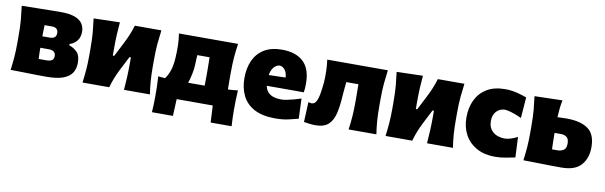

<svg xmlns="http://www.w3.org/2000/svg" viewBox="-45 -930 4651 1477"><g transform="rotate(10 2280.5 -192.0)"><path d="M36 0Q43 -52.5 47 -102.2Q51 -152 51 -214.5V-264.5Q51 -343 46.2 -395.5Q41.5 -448 34.5 -500.5Q96 -500.5 177 -502.8Q258 -505 337.5 -505Q409.5 -505 450.8 -489Q492 -473 509.2 -445.5Q526.5 -418 526.5 -384Q526.5 -338 503 -310.8Q479.5 -283.5 448 -275V-264.5Q482 -253 509 -226.8Q536 -200.5 536 -143Q536 -98.5 516 -65.5Q496 -32.5 447.5 -14Q399 4.5 314.5 4.5Q228 4.5 158.8 2.2Q89.5 0 36 0ZM234 -384Q233 -361.5 232.2 -340.2Q231.5 -319 231.5 -296.5H288Q340 -296.5 340 -340Q340 -384 291.5 -384ZM234 -120H292.5Q321.5 -120 336.5 -129.2Q351.5 -138.5 351.5 -163.5Q351.5 -183.5 338.8 -195.2Q326 -207 296.5 -207H231.5Q231.5 -183.5 232 -162.8Q232.5 -142 234 -120Z M597.5 0Q604.5 -52.5 608.5 -102.2Q612.5 -152 612.5 -214.5V-264.5Q612.5 -343 607.8 -395.5Q603 -448 596 -500.5L800.5 -506Q796 -458 793.5 -410.2Q791 -362.5 791 -291.5V-244.5H802L859 -356Q877.5 -392 892.5 -428.5Q907.5 -465 918 -500.5H1125.5Q1118.5 -448 1113.5 -395.5Q1108.5 -343 1108.5 -264.5V-214.5Q1108.5 -152 1112.2 -102.2Q1116 -52.5 1124 0H921.5Q925.5 -51 928 -99Q930.5 -147 930.5 -208V-255.5H919.5L863.5 -146Q845 -109.5 830.5 -72.8Q816 -36 806 0Z M1163 132Q1165.5 99 1166.5 65.8Q1167.5 32.5 1167.5 -0.5Q1167.5 -34.5 1166.5 -71Q1165.5 -107.5 1163 -148Q1188 -145 1216 -143Q1233 -162 1249 -203.2Q1265 -244.5 1269 -311.5Q1272 -362 1271 -408.2Q1270 -454.5 1262.5 -500.5H1724.5Q1716.5 -448 1712 -395.5Q1707.5 -343 1707.5 -264.5V-214.5Q1707.5 -193.5 1707.8 -175.5Q1708 -157.5 1708.5 -141.5Q1728 -142.5 1747.2 -144Q1766.5 -145.5 1785.5 -148Q1783 -107.5 1782 -71Q1781 -34.5 1781 -0.5Q1781 32.5 1782 65.8Q1783 99 1785.5 132H1621.5L1615 0H1333L1327 132ZM1427 -285Q1425.5 -248.5 1417 -209Q1408.5 -169.5 1398 -139.5H1527Q1528 -171 1528 -214.5V-264.5Q1528 -321 1526.5 -361H1430.5Q1429.5 -342.5 1428.5 -323.5Q1427.5 -304.5 1427 -285Z M2104.5 14.5Q2003.5 14.5 1940.2 -19.5Q1877 -53.5 1847.5 -113.2Q1818 -173 1818 -251Q1818 -328.5 1845 -388.2Q1872 -448 1927.2 -481.8Q1982.5 -515.5 2066.5 -515.5Q2173.5 -515.5 2232.8 -460.8Q2292 -406 2292 -289.5Q2292 -268.5 2290.8 -252.8Q2289.5 -237 2287 -221.5H1998Q2005 -180.5 2036.2 -158.8Q2067.5 -137 2128 -137Q2144.5 -137 2170.5 -142.2Q2196.5 -147.5 2225 -155.2Q2253.5 -163 2278 -171.5L2284 -14.5Q2252 -6.5 2208.2 4Q2164.5 14.5 2104.5 14.5ZM2068.5 -392Q2043 -389.5 2023.8 -367.2Q2004.5 -345 1998.5 -305.5L2129.5 -309Q2127.5 -347 2110.2 -368.8Q2093 -390.5 2068.5 -392Z M2417.5 12.5Q2397 12.5 2370.2 9.2Q2343.5 6 2328 3L2335 -153.5Q2350.5 -148.5 2360.5 -148.5Q2384.5 -148.5 2397.2 -174.2Q2410 -200 2416.2 -240.2Q2422.5 -280.5 2427 -324.5Q2429.5 -370.5 2428.2 -415.5Q2427 -460.5 2421 -500.5H2894.5Q2887.5 -448 2882.5 -395.5Q2877.5 -343 2877.5 -264.5V-214.5Q2877.5 -152 2881.2 -102.2Q2885 -52.5 2893 0H2676Q2683.5 -52.5 2687.2 -102.2Q2691 -152 2691 -214.5V-264.5Q2691 -317.5 2690 -355.5H2595.5Q2592.5 -329 2590.2 -303Q2588 -277 2586 -254.5Q2581.5 -170.5 2567.8 -110.8Q2554 -51 2519.5 -19.2Q2485 12.5 2417.5 12.5Z M2964.5 0Q2971.5 -52.5 2975.5 -102.2Q2979.5 -152 2979.5 -214.5V-264.5Q2979.5 -343 2974.8 -395.5Q2970 -448 2963 -500.5L3167.5 -506Q3163 -458 3160.5 -410.2Q3158 -362.5 3158 -291.5V-244.5H3169L3226 -356Q3244.5 -392 3259.5 -428.5Q3274.5 -465 3285 -500.5H3492.5Q3485.5 -448 3480.5 -395.5Q3475.5 -343 3475.5 -264.5V-214.5Q3475.5 -152 3479.2 -102.2Q3483 -52.5 3491 0H3288.5Q3292.5 -51 3295 -99Q3297.5 -147 3297.5 -208V-255.5H3286.5L3230.5 -146Q3212 -109.5 3197.5 -72.8Q3183 -36 3173 0Z M3821.5 11.5Q3736.5 11.5 3676.5 -22Q3616.5 -55.5 3584.5 -114Q3552.5 -172.5 3552.5 -249Q3552.5 -325.5 3581.2 -385.5Q3610 -445.5 3667.2 -480Q3724.5 -514.5 3810 -514.5Q3858 -514.5 3902.5 -503Q3947 -491.5 3978.5 -480L3966 -317Q3918.5 -339 3884 -348.8Q3849.5 -358.5 3832.5 -358.5Q3793 -356.5 3767.8 -329.2Q3742.5 -302 3742.5 -254.5Q3742.5 -201.5 3776.8 -171Q3811 -140.5 3870.5 -139.5Q3889 -139.5 3916.2 -147.5Q3943.5 -155.5 3969.5 -170L3977 -10.5Q3947 -4.5 3905.5 3.5Q3864 11.5 3821.5 11.5Z M4041.5 0Q4048.5 -52.5 4052.5 -102.2Q4056.5 -152 4056.5 -214.5V-264.5Q4056.5 -343 4051.8 -395.5Q4047 -448 4040 -500.5L4257.5 -506Q4250.5 -471.5 4247 -439Q4243.5 -406.5 4242 -372Q4260.5 -372.5 4279.2 -373.2Q4298 -374 4315 -374Q4421 -374 4480.2 -333Q4539.5 -292 4539.5 -189Q4539.5 -103 4492 -49.2Q4444.5 4.5 4338 4.5Q4246 4.5 4172.2 2.2Q4098.5 0 4041.5 0ZM4243.5 -121H4283Q4313.5 -121 4333.8 -134Q4354 -147 4354 -185.5Q4354 -221.5 4336.2 -235.2Q4318.5 -249 4292 -249H4241Q4241 -216.5 4241.8 -185.2Q4242.5 -154 4243.5 -121Z"/></g></svg>

Font: Commissioner Flair ExtraBold
Style: Regular
Weight: 800
Designer: Kostas Bartsokas
Foundry: Kostas Bartsokas
Version: Version 1.000; ttfautohint (v1.8.3)